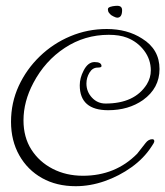

<svg xmlns="http://www.w3.org/2000/svg" viewBox="-20 -591 570 662"><path d="M241 51Q175 51 125 23Q75 -5 46.5 -55.5Q18 -106 18 -171Q18 -237 44.5 -294.5Q71 -352 117 -396.5Q163 -441 222.5 -466Q282 -491 348 -491Q419 -491 470 -458Q530 -421 530 -353Q530 -287 473 -246Q423 -211 353 -211Q255 -211 255 -297Q255 -322 268 -347Q283 -377 306 -377Q330 -377 330 -363Q330 -358 317 -358Q299 -358 288.5 -340.5Q278 -323 278 -303Q278 -275 297 -254.5Q316 -234 344 -234Q444 -234 486 -300Q500 -323 500 -348Q500 -386 477 -416.5Q454 -447 418 -461Q392 -471 355 -471Q272 -471 203.5 -426Q135 -381 95 -305Q61 -241 61 -176Q61 -118 88 -75.5Q115 -33 161.5 -9Q208 15 266 15Q378 15 453 -61L482 -98Q492 -111 505 -111Q512 -111 512 -104Q512 -99 502 -85Q476 -45 433.5 -14.5Q391 16 341 33.5Q291 51 241 51ZM384 -530Q380 -530 371 -534.5Q362 -539 360 -542Q354 -548 353 -552Q352 -556 352 -559Q352 -562 354 -564Q359 -568 368.5 -569.5Q378 -571 384 -571Q401 -571 401 -556Q401 -530 384 -530Z"/></svg>

Font: Petemoss
Style: Regular
Weight: 400
Designer: Robert E. Leuschke
Foundry: Robert E. Leuschke
Version: Version 1.010; ttfautohint (v1.8.3)